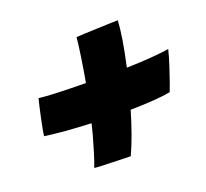

<svg xmlns="http://www.w3.org/2000/svg" viewBox="-88 -695 716 668"><g transform="rotate(-20 270.0 -361.0)"><path d="M493 -294Q443 -284.5 344.5 -283Q332.5 -242 318.5 -202.8Q304.5 -163.5 289.5 -131Q282.5 -131 263.5 -131.5Q244.5 -132 222 -132.8Q199.5 -133.5 181 -134.2Q162.5 -135 156 -136Q165 -159 173.5 -187.2Q182 -215.5 190.5 -245.5Q195.5 -264.5 200.5 -285.5Q151 -287.5 105.8 -291.2Q60.5 -295 30 -299.5Q30.5 -307 34 -325.8Q37.5 -344.5 42.2 -366.2Q47 -388 51 -406Q55 -424 57 -430.5Q80 -427.5 126.8 -425.8Q173.5 -424 230 -423.5Q239 -473.5 245.2 -516.2Q251.5 -559 254 -585Q260.5 -585.5 283 -586.5Q305.5 -587.5 332.8 -588.5Q360 -589.5 381.8 -590.2Q403.5 -591 408.5 -591Q406.5 -535 382 -425Q431.5 -426.5 472.8 -429.5Q514 -432.5 539.5 -437Q533 -410.5 523 -380Q513 -349.5 504.5 -325.2Q496 -301 493 -294Z"/></g></svg>

Font: Grandstander
Style: Bold Italic
Weight: 700
Italic angle: -15°
Designer: Tyler Finck
Foundry: Etcetera Type Co
Version: Version 1.200; ttfautohint (v1.8.3)